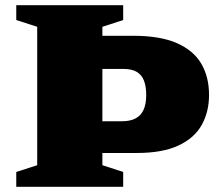

<svg xmlns="http://www.w3.org/2000/svg" viewBox="-20 -718 860 738"><path d="M542 -352.5Q542 -385.5 533.5 -407.8Q525 -430 506 -441.5Q487 -453 455.5 -453H296L235.5 -580.5H492Q595 -580.5 659.2 -552.5Q723.5 -524.5 753.5 -473.5Q783.5 -422.5 783.5 -353Q783.5 -288.5 755.5 -238Q727.5 -187.5 666.2 -158.8Q605 -130 505.5 -130H223L296 -252H449.5Q480.5 -252 501 -262.8Q521.5 -273.5 531.8 -295.8Q542 -318 542 -352.5ZM453.5 -57V0H42.5V-57L123 -83V-615L42.5 -641V-698H453.5V-641L373.5 -615V-83Z"/></svg>

Font: Newsreader 9pt ExtraBold
Style: Regular
Weight: 800
Designer: Hugues Gentile
Foundry: Production Type
Version: Version 1.003